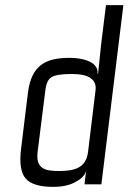

<svg xmlns="http://www.w3.org/2000/svg" viewBox="-20 -720 502 750"><path d="M253 -494C161 -494 103 -468 89 -357L63 -144C55 -85 61 -45 80 -23C99 -1 135 10 187 10C225 10 255 3 278 -11C302 -24 315 -40 317 -57L310 0H376L462 -700H394L376 -555C373 -528 369 -487 363 -432H361C366 -482 295 -494 253 -494ZM209 -52C154 -52 119 -62 127 -127L157 -366C160 -393 168 -411 182 -419C195 -427 221 -431 261 -431C328 -431 359 -409 353 -366L324 -127C316 -61 267 -52 209 -52Z"/></svg>

Font: Gamestation Condensed
Style: Italic
Weight: 400
Width: 3
Designer: Jonas Hecksher
Foundry: Jonas Hecksher, Playtypeª, e-types AS
Version: Version 1.003